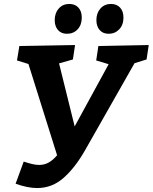

<svg xmlns="http://www.w3.org/2000/svg" viewBox="-20 -932 773 972"><path d="M59 -2 100 -114Q124 -106 143 -101.5Q162 -97 178 -97Q205 -97 227 -109.5Q249 -122 269 -146L124 -608L66 -626L78 -699L360 -704L349 -631L279 -611L358 -292L530 -607L467 -626L478 -699L733 -704L722 -631L661 -612L411 -172Q361 -84 302.5 -32Q244 20 168 20Q120 20 59 -2ZM319 -761Q290 -761 273.5 -780Q257 -799 257 -830Q257 -866 277.5 -889Q298 -912 331 -912Q360 -912 377 -893.5Q394 -875 394 -843Q394 -806 373 -783.5Q352 -761 319 -761ZM530 -761Q501 -761 484.5 -780Q468 -799 468 -830Q468 -866 488.5 -889Q509 -912 542 -912Q571 -912 588 -893.5Q605 -875 605 -843Q605 -806 583.5 -783.5Q562 -761 530 -761Z"/></svg>

Font: Bitter
Style: Bold Italic
Weight: 700
Italic angle: -9°
Designer: Sol Matas, and Bitter project Authors
Foundry: Sol Matas
Version: Version 2.001